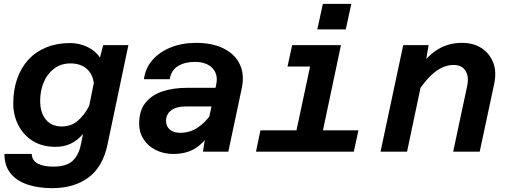

<svg xmlns="http://www.w3.org/2000/svg" viewBox="-20 -789 2640 999"><path d="M500 -489 517 -554H648L539 -35Q514 81 439 135.5Q364 190 252 190Q179 190 122.5 171Q66 152 34.5 112.5Q3 73 3 12H145Q147 47 177 62.5Q207 78 257 78Q324 78 356.5 49Q389 20 400 -34L412 -92Q383 -58 348 -41.5Q313 -25 269 -25Q199 -25 150 -56Q101 -87 75 -138.5Q49 -190 49 -250Q49 -321 69.5 -379.5Q90 -438 128 -479Q166 -520 221 -542.5Q276 -565 344 -565Q393 -565 435.5 -544.5Q478 -524 500 -489ZM301 -131Q350 -131 384.5 -160.5Q419 -190 444 -238L468 -356Q463 -403 431 -431Q399 -459 347 -459Q297 -459 261.5 -432Q226 -405 207.5 -361Q189 -317 189 -264Q189 -203 218.5 -167Q248 -131 301 -131Z M1036 0 1053 -108 1105 -349Q1113 -385 1100.5 -412Q1088 -439 1060.5 -453Q1033 -467 994 -467Q942 -467 906.5 -445.5Q871 -424 863 -377H729Q736 -434 773 -476.5Q810 -519 869 -542.5Q928 -566 1001 -566Q1084 -566 1143 -537Q1202 -508 1227.5 -455Q1253 -402 1238 -330L1168 0ZM881 12Q831 12 790.5 -8.5Q750 -29 727 -64.5Q704 -100 704 -145Q704 -214 737.5 -255Q771 -296 827 -314Q883 -332 951 -332H1116L1095 -235H945Q898 -235 871 -215Q844 -195 844 -160Q844 -131 864 -114.5Q884 -98 918 -98Q967 -98 1007 -124Q1047 -150 1081 -198L1077 -102Q1039 -43 993.5 -15.5Q948 12 881 12Z M1499 0 1617 -554H1754L1637 0ZM1312 0 1335 -111H1845L1821 0ZM1476 -443 1500 -554H1686L1662 -443ZM1631 -636 1660 -769H1808L1779 -636Z M2338 0 2411 -343Q2421 -392 2401.5 -421.5Q2382 -451 2341 -451Q2292 -451 2246.5 -417Q2201 -383 2151 -308L2157 -433Q2207 -502 2261.5 -534Q2316 -566 2383 -566Q2443 -566 2485 -539Q2527 -512 2546 -464Q2565 -416 2551 -351L2476 0ZM1960 0 2078 -554H2210L2192 -446L2098 0Z"/></svg>

Font: Azeret Mono Thin SemiBold
Style: Italic
Weight: 600
Italic angle: -12°
Version: Version 1.002